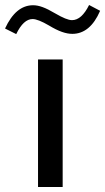

<svg xmlns="http://www.w3.org/2000/svg" viewBox="-76 -753 423 773"><path d="M-10.7 -615.7C8.8 -656.2 30.8 -676.3 55.2 -676.3C69.8 -676.3 91.8 -667.5 121.1 -650.4C160.6 -626.5 189.5 -616.7 215.3 -616.7C262.7 -616.7 300.3 -647.5 327.1 -709.5L282.7 -732.9C262.7 -692.4 239.7 -671.9 213.9 -671.9C199.2 -671.9 176.8 -681.2 146 -699.2C106.4 -722.7 80.6 -731.9 57.1 -731.9C10.7 -731.9 -26.9 -700.7 -55.7 -638.2ZM77.1 0H176.3V-513.7H77.1Z"/></svg>

Font: Estedad Medium
Style: Regular
Weight: 500
Designer: Amin Abedi
Version: Version 7.3